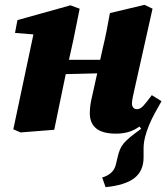

<svg xmlns="http://www.w3.org/2000/svg" viewBox="-20 -536 691 793"><path d="M416 237 402 197Q424 191 439 177.5Q454 164 459 142L466 112Q470 95 475.5 81.5Q481 68 491 56Q501 44 518 30Q535 16 563 -4L545 -29L599 -91L647 -118Q632 -92 618.5 -67Q605 -42 595 -17.5Q585 7 579 31Q573 55 573 78V114Q573 170 535 199.5Q497 229 416 237ZM65 11 35 -2 124 -422 179 -389 42 -400 52 -453 271 -514 309 -500 283 -371 251 -227Q239 -171 227.5 -114Q216 -57 204 0ZM176 -228V-289H460V-235ZM459 16Q404 16 377.5 -5.5Q351 -27 351 -68Q351 -95 356.5 -120.5Q362 -146 367 -168L404 -335Q413 -372 420 -407.5Q427 -443 434 -482L577 -516L610 -500L535 -165Q531 -148 528 -133Q525 -118 525 -109Q525 -98 530.5 -91.5Q536 -85 546 -85Q559 -85 572 -99Q585 -113 607 -143L647 -118Q627 -84 601 -53.5Q575 -23 540.5 -3.5Q506 16 459 16Z"/></svg>

Font: Source Serif 4 ExtraBold
Style: Italic
Weight: 800
Italic angle: -12°
Designer: Frank Grießhammer
Foundry: Adobe Systems Incorporated
Version: Version 4.004;hotconv 1.0.116;makeotfexe 2.5.65601